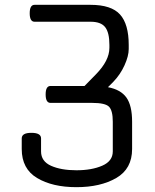

<svg xmlns="http://www.w3.org/2000/svg" viewBox="-20 -760 640 795"><path d="M527 -256V-143Q527 -61 461.5 -23Q396 15 296.5 15Q197 15 133.5 -23Q70 -61 70 -143V-187Q70 -210 110 -210Q150 -210 150 -187V-133Q150 -92 191.5 -73.5Q233 -55 296.5 -55Q360 -55 403.5 -74Q447 -93 447 -133V-256Q447 -302 431.5 -318Q416 -334 361 -334H189Q169 -334 169 -369Q169 -404 189 -404H330L377 -452Q433 -509 433 -562V-574Q433 -625 415.5 -647.5Q398 -670 355 -670H123Q103 -670 103 -705Q103 -740 123 -740H355Q441 -740 477 -700Q513 -660 513 -574V-557Q513 -528 495.5 -489.5Q478 -451 449 -421L427 -399Q480 -389 503.5 -356Q527 -323 527 -256Z"/></svg>

Font: Offside
Style: Regular
Weight: 400
Designer: Eduardo Rodriguez Tunni
Foundry: Eduardo Rodriguez Tunni
Version: Version 1.001